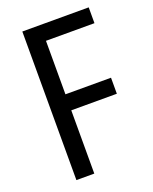

<svg xmlns="http://www.w3.org/2000/svg" viewBox="-135 -790 692 867"><g transform="rotate(-20 211.0 -357.0)"><path d="M166 0V-304H385V-381H166V-638H399V-714H80V0Z"/></g></svg>

Font: Noto Sans Bengali Condensed
Style: Regular
Weight: 400
Width: 3
Designer: Jelle Bosma - Monotype Design Team
Foundry: Monotype Imaging Inc.
Version: Version 2.003